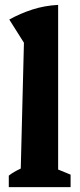

<svg xmlns="http://www.w3.org/2000/svg" viewBox="-20 -766 328 786"><path d="M16 0V-47Q26 -55 38 -62Q50 -69 65 -76L78 -591L18 -686Q63 -711 112.5 -727Q162 -743 218 -746V-72L269 -51V0Z"/></svg>

Font: Piazzolla
Style: Bold
Weight: 700
Designer: Juan Pablo del Peral
Foundry: Huerta Tipografica
Version: Version 1.330